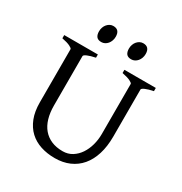

<svg xmlns="http://www.w3.org/2000/svg" viewBox="-187 -935 1028 1086"><g transform="rotate(30 327.0 -392.5)"><path d="M622.6 -594.2Q589.4 -587.4 570.6 -579.1Q551.8 -570.8 551.8 -564V-255.9Q551.8 -191.9 536.1 -141.6Q520.5 -91.3 491.2 -56.6Q461.9 -22 419.9 -3.7Q377.9 14.6 325.2 14.6Q274.9 14.6 232.7 0.7Q190.4 -13.2 159.9 -41.7Q129.4 -70.3 112.3 -113.8Q95.2 -157.2 95.2 -216.8V-564Q95.2 -569.8 77.4 -578.6Q59.6 -587.4 24.4 -594.2V-615.2H244.1V-594.2Q210.9 -587.4 192.1 -579.1Q173.3 -570.8 173.3 -564V-241.2Q173.3 -194.3 184.3 -157.2Q195.3 -120.1 217 -94.5Q238.8 -68.8 270.5 -55.2Q302.2 -41.5 344.2 -41.5Q378.9 -41.5 405.8 -58.3Q432.6 -75.2 450.9 -102.5Q469.2 -129.9 478.8 -164.8Q488.3 -199.7 488.3 -235.8V-564Q488.3 -569.8 470.5 -578.6Q452.6 -587.4 417.5 -594.2V-615.2H622.6ZM477.1 -752.4Q477.1 -738.8 472.7 -726.6Q468.3 -714.4 460.7 -705.3Q453.1 -696.3 442.9 -690.9Q432.6 -685.5 420.4 -685.5Q398.4 -685.5 388.9 -697.8Q379.4 -710 379.4 -732.4Q379.4 -746.1 383.8 -758.3Q388.2 -770.5 396 -779.5Q403.8 -788.6 413.8 -793.7Q423.8 -798.8 435.5 -798.8Q477.1 -798.8 477.1 -752.4ZM281.7 -752.4Q281.7 -738.8 277.3 -726.6Q272.9 -714.4 265.4 -705.3Q257.8 -696.3 247.6 -690.9Q237.3 -685.5 225.1 -685.5Q203.1 -685.5 193.6 -697.8Q184.1 -710 184.1 -732.4Q184.1 -746.1 188.5 -758.3Q192.9 -770.5 200.7 -779.5Q208.5 -788.6 218.5 -793.7Q228.5 -798.8 240.2 -798.8Q281.7 -798.8 281.7 -752.4Z"/></g></svg>

Font: Gentium Plus Am
Style: Regular
Weight: 400
Designer: J. Victor Gaultney, Annie Olsen, Iska Routamaa, Becca Hirsbrunner
Foundry: SIL International
Version: Version 5.000